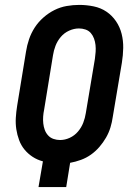

<svg xmlns="http://www.w3.org/2000/svg" viewBox="-20 -763 540 783"><path d="M137 0 155 -105Q132 -111 113 -123.5Q94 -136 80 -153Q66 -170 58 -191.5Q50 -213 46.5 -236Q43 -259 44.5 -283Q46 -307 50 -332L86 -552Q90 -578 98.5 -603Q107 -628 121.5 -650.5Q136 -673 157 -691.5Q178 -710 202 -722Q226 -734 252 -738.5Q278 -743 303 -743Q333 -743 362 -737Q391 -731 414 -715.5Q437 -700 453 -676.5Q469 -653 476 -625Q483 -597 482.5 -567.5Q482 -538 477 -507L440 -287Q437 -265 430.5 -243.5Q424 -222 412.5 -202Q401 -182 385.5 -164Q370 -146 351 -132.5Q332 -119 310 -111Q288 -103 266 -99L250 0ZM225 -192Q245 -192 264.5 -201Q284 -210 298 -226.5Q312 -243 319.5 -262.5Q327 -282 330 -302L367 -523Q369 -537 370 -551.5Q371 -566 369.5 -579.5Q368 -593 363.5 -605.5Q359 -618 350.5 -628Q342 -638 329 -642.5Q316 -647 302 -647Q282 -647 262 -638Q242 -629 228 -612.5Q214 -596 206.5 -576.5Q199 -557 196 -537L160 -316Q157 -302 156 -287.5Q155 -273 156.5 -259.5Q158 -246 162.5 -233.5Q167 -221 176 -211Q185 -201 198 -196.5Q211 -192 225 -192Z"/></svg>

Font: Iosevka SS04 Oblique
Style: Bold
Weight: 700
Italic angle: -9°
Monospace: yes
Designer: Belleve Invis
Foundry: Belleve Invis
Version: Version 19.0.0; ttfautohint (v1.8.4)